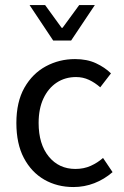

<svg xmlns="http://www.w3.org/2000/svg" viewBox="-20 -735 497 767"><path d="M273.4 12.2Q208.5 12.2 157 -17.3Q105.5 -46.9 75.4 -103.8Q45.4 -160.6 45.4 -243.7Q45.4 -328.1 77.6 -384.8Q109.9 -441.4 163.3 -470.2Q216.8 -499 279.8 -499Q327.6 -499 363.3 -482.4Q398.9 -465.8 423.3 -441.9L380.4 -386.2Q359.4 -404.8 335.4 -416Q311.5 -427.2 283.7 -427.2Q240.2 -427.2 206.5 -405Q172.9 -382.8 153.6 -341.8Q134.3 -300.8 134.3 -243.7Q134.3 -159.2 174.8 -109.6Q215.3 -60.1 281.2 -60.1Q314.9 -60.1 342.5 -72.5Q370.1 -85 391.6 -104L429.7 -47.4Q396.5 -18.6 356.7 -3.2Q316.9 12.2 273.4 12.2ZM192.4 -573.2 98.1 -714.8H160.2L226.1 -624H230L296.4 -714.8H358.9L264.2 -573.2Z"/></svg>

Font: Varta Medium
Style: Regular
Weight: 500
Designer: Joana Correia, Viktoriya Grabowska, Eben Sorkin
Foundry: Sorkin Type Co.
Version: Version 1.004